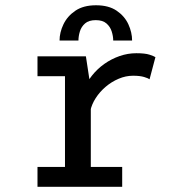

<svg xmlns="http://www.w3.org/2000/svg" viewBox="-20 -716 690 736"><path d="M123.7 0V-76.1H229.1V-423.9H123.7V-500H309.3L328.1 -376.6V-76.1H448.4V0ZM326.3 -290.9 286.7 -306.9Q287.6 -339.3 299.7 -369.6Q311.8 -399.9 332.3 -425.9Q352.8 -451.8 379.9 -471Q407.1 -490.2 438.4 -501.1Q469.7 -512 502.6 -512Q535.9 -512 553.1 -506.4Q570.3 -500.7 575.8 -496.9L553.3 -412.1Q548.6 -415.9 532.6 -420.8Q516.6 -425.7 490.1 -425.7Q461.9 -425.7 434.8 -414.1Q407.6 -402.6 384.9 -383.2Q362.1 -363.8 346.7 -339.7Q331.3 -315.6 326.3 -290.9ZM348.1 -695.8Q396.6 -695.8 427.1 -675Q457.7 -654.2 472.1 -622.9Q486.4 -591.6 486.4 -560.6H414Q414 -577.2 408.2 -595.4Q402.5 -613.6 388 -626.2Q373.6 -638.8 347.1 -638.8Q320.4 -638.8 306.1 -626.2Q291.7 -613.6 286.2 -595.4Q280.7 -577.2 280.7 -560.6H208.3Q208.3 -591.6 223.3 -622.9Q238.3 -654.2 269.1 -675Q299.9 -695.8 348.1 -695.8Z"/></svg>

Font: Trispace Thin
Style: Regular
Weight: 100
Designer: Tyler Finck
Foundry: Etcetera Type Company
Version: Version 1.210